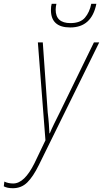

<svg xmlns="http://www.w3.org/2000/svg" viewBox="-132 -751 544 1014"><path d="M377 -731H350Q341 -686 316.5 -657.5Q292 -629 240 -629Q162 -629 162 -700Q162 -714 166 -731H141Q137 -718 137 -698Q137 -606 239 -606Q352 -606 377 -731ZM73 121 392 -527H364L183 -156Q168 -126 154 -97.5Q140 -69 131 -47H129Q128 -69 126 -97Q124 -125 120 -157L94 -527H68L108 -10L50 111Q-3 218 -62 218Q-89 218 -109 208L-112 233Q-94 243 -64 243Q-19 243 12 212.5Q43 182 73 121Z"/></svg>

Font: Noto Sans Display SemiCondensed Thin
Style: Italic
Weight: 250
Width: 4
Designer: Monotype Design team
Foundry: Monotype Imaging Inc.
Version: 1.000